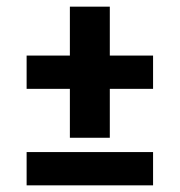

<svg xmlns="http://www.w3.org/2000/svg" viewBox="-20 -557 540 577"><path d="M190 -143V-290H60V-390H190V-537H310V-390H440V-290H310V-143ZM60 0V-100H440V0Z"/></svg>

Font: Iosevka Slab Heavy
Style: Regular
Weight: 900
Monospace: yes
Designer: Belleve Invis
Foundry: Belleve Invis
Version: Version 11.1.0; ttfautohint (v1.8.3)